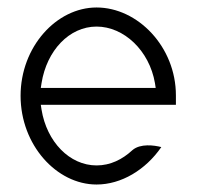

<svg xmlns="http://www.w3.org/2000/svg" viewBox="-20 -482 533 513"><path d="M35 -226C35 -95 131 11 238 11C304 11 369 -28 411 -89C392 -94 355 -99 334 -81C307 -56 275 -40 238 -40C166 -40 105 -103 91 -189L89 -202H450V-227C450 -357 348 -462 238 -462C131 -462 35 -357 35 -226ZM89 -247 91 -260C105 -347 165 -411 238 -411C311 -411 379 -347 394 -260L396 -247Z"/></svg>

Font: Charger Sport
Style: ExLitNrw
Weight: 200
Designer: Jasper
Foundry: Cannot Into Space Fonts
Version: Version 1.1